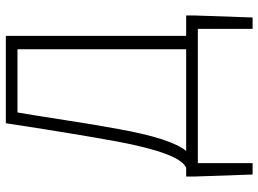

<svg xmlns="http://www.w3.org/2000/svg" viewBox="-134 -565 887 659"><g transform="rotate(-90 309.5 -235.5)"><path d="M79 0V188H40L33 -14V-40H63Q113 -60 154 -281Q183 -441 216 -659H516V-40H586V-14L579 188H540V0ZM196 -272Q164 -93 121 -40H470V-619H253Q243 -561 226 -451Q209 -341 196 -272Z"/></g></svg>

Font: Toshiba Sans Light
Style: Regular
Weight: 300
Designer: Paul D. Hunt
Foundry: Toshiba Corporation
Version: Version 2.020;PS 2.0;hotconv 1.0.86;makeotf.lib2.5.63406